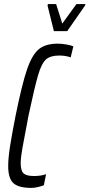

<svg xmlns="http://www.w3.org/2000/svg" viewBox="-20 -909 437 937"><path d="M20 -99Q20 -137 29 -195Q38 -253 56 -344Q87 -497 111.5 -569Q136 -641 169 -668.5Q202 -696 262 -696Q281 -696 303.5 -692Q326 -688 338 -683L325 -629Q300 -638 269 -638Q226 -638 204.5 -619Q183 -600 166 -542.5Q149 -485 119 -344Q98 -235 89.5 -187Q81 -139 81 -113Q81 -75 95.5 -62.5Q110 -50 145 -50Q181 -50 205 -59L194 -5Q182 0 164.5 4Q147 8 133 8Q71 8 45.5 -15Q20 -38 20 -99ZM243 -757 212 -882 214 -889H254L284 -794L353 -889H397L395 -882L308 -757Z"/></svg>

Font: Saira Ultra Condensed
Style: Italic
Weight: 400
Width: 1
Italic angle: -12°
Designer: Hector Gatti with collaboration of the Omnibus-Type team
Foundry: Omnibus-Type
Version: Version 1.001; ttfautohint (v1.8)